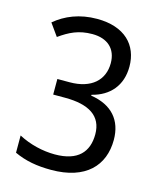

<svg xmlns="http://www.w3.org/2000/svg" viewBox="-111 -803 741 893"><g transform="rotate(15 260.0 -357.0)"><path d="M448 -548C448 -652 379 -724 246 -724C162 -724 95 -696 44 -653L86 -594C134 -628 177 -650 243 -650C316 -650 360 -610 360 -541C360 -460 303 -406 198 -406H139V-331H196C312 -331 376 -291 376 -203C376 -118 329 -64 218 -64C160 -64 96 -79 42 -108V-25C96 0 151 10 220 10C386 10 466 -76 466 -200C466 -294 414 -356 311 -372V-376C396 -397 448 -457 448 -548Z"/></g></svg>

Font: Noto Sans Armenian SemiCondensed
Style: Regular
Weight: 400
Width: 4
Designer: Monotype Design Team
Foundry: Monotype Imaging Inc.
Version: Version 2.008